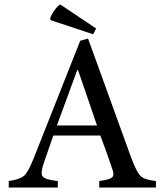

<svg xmlns="http://www.w3.org/2000/svg" viewBox="-20 -837 734 857"><path d="M409 -710 396 -684 206 -747 204 -755Q207 -768 223 -791Q239 -813 249 -817ZM676 0H423V-29Q470 -35 481 -46Q486 -51 486 -60Q486 -71 480 -86Q467 -127 428 -232H218L175 -108Q166 -81 166 -66Q166 -54 171 -49Q182 -35 238 -29V0H19V-29Q69 -36 88 -53Q106 -69 131 -132L338 -655L373 -665L566 -132Q590 -68 608 -51Q626 -34 676 -29ZM413 -277 328 -525H325L234 -277Z"/></svg>

Font: Pochaevsk
Style: Regular
Weight: 400
Version: Version 1.210; ttfautohint (v1.8.4.7-5d5b)